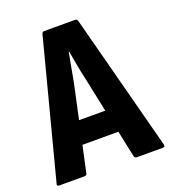

<svg xmlns="http://www.w3.org/2000/svg" viewBox="-123 -746 744 837"><g transform="rotate(-20 249.5 -327.5)"><path d="M9 0Q-4 0 1 -13L166 -646Q168 -655 178 -655H319Q329 -655 332 -646L498 -13Q501 0 489 0H369Q360 0 357 -9L275 -399Q267 -433 261 -467Q255 -501 249 -534H247Q241 -501 234.5 -467Q228 -433 222 -399L138 -10Q137 0 126 0ZM145 -132 165 -238H328L350 -132Z"/></g></svg>

Font: Sofia Sans Condensed ExtraBold
Style: Regular
Weight: 800
Designer: Botio Nikoltchev, Ani Petrova
Foundry: lettersoup
Version: Version 4.101